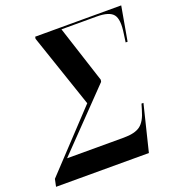

<svg xmlns="http://www.w3.org/2000/svg" viewBox="-186 -820 854 925"><g transform="rotate(-20 241.0 -357.0)"><path d="M-56 0 -48 -38 223 -327 95 -704 97 -714H538L507 -539H497L503 -582Q514 -652 493.5 -678Q473 -704 409 -704H228L323 -411L321 -401L41 -111H332Q389 -111 416.5 -131.5Q444 -152 459 -206L468 -236H478L420 0Z"/></g></svg>

Font: Noto Serif Display Condensed SemiBold
Style: Italic
Weight: 600
Width: 3
Italic angle: -12°
Designer: Monotype Design Team
Foundry: Monotype Imaging Inc.
Version: Version 2.009